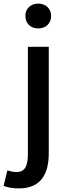

<svg xmlns="http://www.w3.org/2000/svg" viewBox="-68 -811 377 1067"><path d="M37 236C159 236 203 156 203 41V-551H87V43C87 107 74 145 23 145C5 145 -13 140 -27 136L-48 222C-28 230 0 236 37 236ZM144 -653C186 -653 216 -680 216 -723C216 -763 186 -791 144 -791C103 -791 73 -763 73 -723C73 -680 103 -653 144 -653Z"/></svg>

Font: Noto Sans CJK SC Medium
Style: Regular
Weight: 500
Designer: Ryoko NISHIZUKA 西塚涼子 (kana, bopomofo & ideographs); Paul D. Hunt (Latin, Greek & Cyrillic); Sandoll Communications 산돌커뮤니
Foundry: Adobe
Version: Version 2.004;hotconv 1.0.118;makeotfexe 2.5.65603